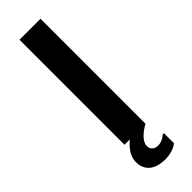

<svg xmlns="http://www.w3.org/2000/svg" viewBox="-295 -710 905 905"><g transform="rotate(-45 157.5 -257.5)"><path d="M90 0H230V-700H90ZM200 115C175 115 160 100 160 80C160 35 230 0 230 0H126C126 0 70 40 70 95C70 150 105 185 180 185C230 185 260 160 260 160V93H251C252 93 230 115 200 115Z"/></g></svg>

Font: Scada
Style: Bold
Weight: 700
Designer: Jovanny Lemonad
Foundry: Jovanny Lemonad
Version: Version 3.005